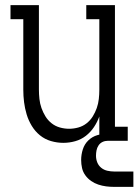

<svg xmlns="http://www.w3.org/2000/svg" viewBox="-20 -550 541 750"><path d="M227 8Q203 8 179 1Q155 -6 136 -21.5Q117 -37 104 -58.5Q91 -80 84 -103.5Q77 -127 74 -151Q71 -175 71 -200V-475H21V-530H132V-200Q132 -182 134 -163.5Q136 -145 142 -128Q148 -111 157.5 -95.5Q167 -80 181.5 -68.5Q196 -57 214 -52Q232 -47 250 -47Q268 -47 286 -52Q304 -57 318.5 -68.5Q333 -80 342.5 -95.5Q352 -111 358 -128Q364 -145 366 -163.5Q368 -182 368 -200V-475H317V-530H429V-55H479V0H368V-95Q360 -73 347 -53.5Q334 -34 315.5 -19.5Q297 -5 274 1.5Q251 8 227 8ZM426 180Q410 180 394.5 178Q379 176 364 171Q349 166 336 157Q323 148 313.5 135Q304 122 300.5 106.5Q297 91 297 75Q297 54 303.5 33.5Q310 13 325 -1.5Q340 -16 360 -22Q380 -28 401 -28V0Q390 0 380.5 4.5Q371 9 365 18Q359 27 357 37.5Q355 48 355 58Q355 72 360 84.5Q365 97 375.5 105.5Q386 114 399.5 117Q413 120 426 120H501V180Z"/></svg>

Font: Iosevka Slab Light
Style: Regular
Weight: 300
Monospace: yes
Designer: Belleve Invis
Foundry: Belleve Invis
Version: Version 11.1.0; ttfautohint (v1.8.3)